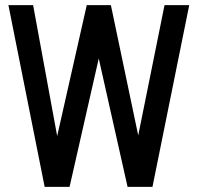

<svg xmlns="http://www.w3.org/2000/svg" viewBox="-20 -728 770 748"><path d="M477 0 318 -708H412L549 -55L478 0ZM154 0 13 -707V-708H109L229 -55L158 0ZM158 0 318 -708H412L251 0ZM478 0 621 -708H717V-707L574 0Z"/></svg>

Font: Foldit
Style: Regular
Weight: 400
Version: Version 1.003